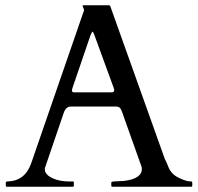

<svg xmlns="http://www.w3.org/2000/svg" viewBox="-20 -708 751 728"><path d="M260 -4Q260 0 256 0H6Q2 0 2 -4V-16Q2 -20 9 -20Q76 -22 99 -91L298 -667Q299 -668 299 -670L293 -686Q293 -688 295 -688H393Q394 -688 395.5 -687.5Q397 -687 398 -685L605 -105Q612 -92 616 -81Q620 -70 625 -62Q637 -42 664 -31Q687 -20 705 -20Q709 -20 709 -15V-4Q709 0 705 0H406Q402 0 402 -4V-16Q402 -20 420 -20.5Q438 -21 450 -22Q518 -30 518 -68Q518 -71 517 -75L443 -283Q443 -284 441 -288Q436 -304 421 -304H248Q233 -304 225 -288Q223 -285 223 -284L150 -70V-65Q150 -53 163 -42Q193 -20 243 -20H256Q260 -20 260 -16ZM404 -358Q413 -358 413 -366Q413 -370 411 -375L338 -575Q333 -588 331 -588Q329 -588 323 -574L255 -375Q253 -370 253 -364Q253 -358 260 -358Z"/></svg>

Font: Cardo
Style: Regular
Weight: 400
Designer: David J. Perry
Foundry: David J. Perry
Version: Version 1.0451